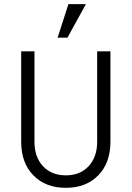

<svg xmlns="http://www.w3.org/2000/svg" viewBox="-20 -900 640 933"><path d="M312.5 -879.9H397.5L307.6 -716.8H259.8ZM452.1 -210.9V-650.4H516.6V-210.9Q516.6 -108.4 457.5 -47.9Q398.4 12.7 299.8 12.7Q201.2 12.7 142.1 -47.9Q83 -108.4 83 -210.9V-650.4H147.5V-210.9Q147.5 -136.7 189 -92.3Q230.5 -47.9 299.8 -47.9Q369.1 -47.9 410.6 -92.3Q452.1 -136.7 452.1 -210.9Z"/></svg>

Font: Lohit Devanagari
Style: Regular
Weight: 400
Version: 2.95.4